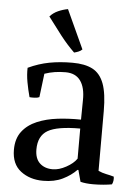

<svg xmlns="http://www.w3.org/2000/svg" viewBox="-54 -799 605 858"><g transform="rotate(5 248.0 -370.0)"><path d="M172 17Q112 17 71 -14.5Q30 -46 30 -110Q30 -160 54.5 -192Q79 -224 120.5 -241.5Q162 -259 213 -265Q264 -271 317 -270L318 -358Q319 -414 297 -444.5Q275 -475 230 -475Q205 -475 182 -471.5Q159 -468 136 -460L123 -354Q115 -350 101 -349.5Q87 -349 79 -350Q70 -383 64 -416Q58 -449 59 -480Q106 -502 153.5 -511Q201 -520 257 -520Q313 -520 347.5 -502Q382 -484 398.5 -440Q415 -396 415 -317V-49Q432 -41 450 -37.5Q468 -34 485 -29Q488 -10 480 6Q464 9 441.5 11Q419 13 396 13Q363 13 339 7L325 -45H321Q296 -19 259 -1Q222 17 172 17ZM210 -38Q238 -38 270 -55.5Q302 -73 317 -95V-230Q214 -230 172 -205.5Q130 -181 130 -120Q130 -79 152 -58.5Q174 -38 210 -38ZM296 -583Q289 -576 279 -572Q269 -568 260 -566Q227 -598 197 -636.5Q167 -675 136 -717Q151 -734 172.5 -743.5Q194 -753 216 -757Z"/></g></svg>

Font: Alike
Style: Regular
Weight: 400
Designer: Sveta Sebyakina
Foundry: Cyreal (www.cyreal.org)
Version: Version 1.301; ttfautohint (v1.8.4.7-5d5b)